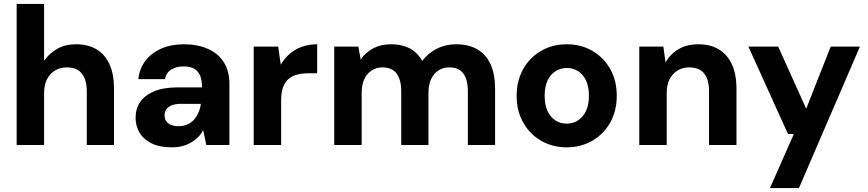

<svg xmlns="http://www.w3.org/2000/svg" viewBox="-20 -740 4429 980"><path d="M65 0V-720H205V-429Q230 -467 271.5 -490.5Q313 -514 368 -514Q431 -514 474 -487.5Q517 -461 539.5 -410.5Q562 -360 562 -286V0H423V-273Q423 -332 398 -364Q373 -396 321 -396Q288 -396 261.5 -380.5Q235 -365 220 -335.5Q205 -306 205 -264V0Z M857 12Q794 12 753 -8.5Q712 -29 692 -63.5Q672 -98 672 -139Q672 -185 695.5 -219.5Q719 -254 767 -274Q815 -294 887 -294H1011Q1011 -330 1001.5 -353.5Q992 -377 971.5 -389Q951 -401 917 -401Q880 -401 854 -385Q828 -369 822 -336H686Q692 -390 722.5 -430Q753 -470 803.5 -492Q854 -514 918 -514Q989 -514 1041.5 -490.5Q1094 -467 1122.5 -422Q1151 -377 1151 -311V0H1033L1017 -76Q1007 -56 991.5 -40.5Q976 -25 956 -13Q936 -1 911.5 5.5Q887 12 857 12ZM891 -96Q916 -96 936 -104.5Q956 -113 970 -129Q984 -145 993 -165.5Q1002 -186 1005 -209V-210H904Q875 -210 856.5 -202.5Q838 -195 829 -182Q820 -169 820 -152Q820 -133 829 -120.5Q838 -108 854 -102Q870 -96 891 -96Z M1275 0V-502H1400L1413 -410Q1432 -442 1459 -465.5Q1486 -489 1521.5 -501.5Q1557 -514 1599 -514V-366H1553Q1523 -366 1497.5 -359.5Q1472 -353 1453.5 -337.5Q1435 -322 1425 -295Q1415 -268 1415 -228V0Z M1686 0V-502H1809L1821 -436Q1845 -472 1884.5 -493Q1924 -514 1976 -514Q2013 -514 2043.5 -504.5Q2074 -495 2097 -476Q2120 -457 2135 -429Q2164 -468 2209 -491Q2254 -514 2307 -514Q2373 -514 2417.5 -487.5Q2462 -461 2484.5 -410.5Q2507 -360 2507 -287V0H2368V-274Q2368 -333 2345 -364.5Q2322 -396 2274 -396Q2242 -396 2218 -380.5Q2194 -365 2180.5 -336Q2167 -307 2167 -266V0H2028V-274Q2028 -333 2004.5 -364.5Q1981 -396 1931 -396Q1901 -396 1877 -380.5Q1853 -365 1839.5 -336Q1826 -307 1826 -266V0Z M2872 12Q2800 12 2742 -21.5Q2684 -55 2650.5 -114.5Q2617 -174 2617 -251Q2617 -328 2650.5 -387.5Q2684 -447 2742 -480.5Q2800 -514 2873 -514Q2946 -514 3003.5 -480.5Q3061 -447 3094.5 -388Q3128 -329 3128 -251Q3128 -174 3094.5 -114.5Q3061 -55 3003 -21.5Q2945 12 2872 12ZM2872 -109Q2904 -109 2929.5 -125Q2955 -141 2970.5 -172.5Q2986 -204 2986 -251Q2986 -298 2971 -329.5Q2956 -361 2930.5 -377Q2905 -393 2873 -393Q2842 -393 2816 -377Q2790 -361 2775 -329.5Q2760 -298 2760 -251Q2760 -204 2775 -172.5Q2790 -141 2815.5 -125Q2841 -109 2872 -109Z M3243 0V-502H3366L3377 -421Q3400 -463 3442.5 -488.5Q3485 -514 3545 -514Q3607 -514 3650 -487.5Q3693 -461 3716 -411Q3739 -361 3739 -287V0H3599V-275Q3599 -333 3574.5 -364.5Q3550 -396 3497 -396Q3465 -396 3439 -380.5Q3413 -365 3398 -336Q3383 -307 3383 -266V0Z M3910 220 4032 -56H4002L3800 -502H3952L4095 -185L4220 -502H4369L4058 220Z"/></svg>

Font: DM Sans 16pt ExtraBold
Style: Regular
Weight: 800
Version: Version 4.004;gftools[0.9.30]